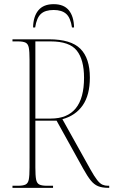

<svg xmlns="http://www.w3.org/2000/svg" viewBox="-20 -903 545 923"><path d="M40 0V-10H66Q91 -10 103 -16Q115 -22 118.5 -40.5Q122 -59 122 -98V-616Q122 -655 118.5 -673.5Q115 -692 103 -698Q91 -704 66 -704H40V-714H216Q321 -714 366.5 -668.5Q412 -623 412 -530Q412 -446 377.5 -396.5Q343 -347 280 -330L415 -88Q434 -54 447.5 -37Q461 -20 473 -15Q485 -10 498 -10H505V0H502Q471 0 451.5 -8Q432 -16 416 -36Q400 -56 380 -92L252 -323H150V-98Q150 -59 153.5 -40.5Q157 -22 169 -16Q181 -10 206 -10H235V0ZM224 -333Q384 -333 384 -529Q384 -616 349 -660Q314 -704 223 -704H150V-333ZM139 -771Q140 -824 164.5 -853.5Q189 -883 238 -883Q287 -883 311 -853.5Q335 -824 336 -771H326Q319 -818 298 -836.5Q277 -855 238 -855Q197 -855 176.5 -836Q156 -817 149 -771Z"/></svg>

Font: Noto Serif Display Condensed Thin
Style: Regular
Weight: 100
Width: 3
Designer: Monotype Design Team
Foundry: Monotype Imaging Inc.
Version: Version 2.009